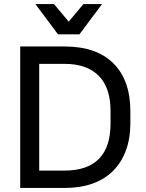

<svg xmlns="http://www.w3.org/2000/svg" viewBox="-20 -930 720 950"><path d="M80 -700H300Q457 -700 541 -616.5Q625 -533 625 -380V-320Q625 -245 603 -185.5Q581 -126 539.5 -84.5Q498 -43 437.5 -21.5Q377 0 300 0H80ZM174 -614V-86H300Q412 -86 469.5 -144Q527 -202 527 -320V-380Q527 -496 468.5 -555Q410 -614 300 -614ZM155 -910H247L320 -823L393 -910H485L373 -760H267Z"/></svg>

Font: PT Root UI Web Medium
Style: Regular
Weight: 500
Designer: Vitaly Kuzmin
Foundry: ParaType Ltd.
Version: Version 1.001W